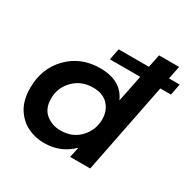

<svg xmlns="http://www.w3.org/2000/svg" viewBox="-164 -906 1076 1076"><g transform="rotate(30 374.0 -368.0)"><path d="M252 6Q195.5 6 145.2 -18.5Q95 -43 62.5 -96Q32 -147 32 -224Q32 -350 113 -432.5Q194 -515 318 -515Q455 -515 500 -412L535 -585H339L353 -658H549L566 -742H696L679 -658H748L734 -585H665L549 0H419L434 -68Q360 6 252 6ZM297 -101Q375 -101 422.5 -152Q470 -203 470 -272Q470 -327 436 -364Q402 -401 337 -401Q262 -401 212.5 -351Q163 -301 163 -230Q163 -166 202.5 -133.5Q242 -101 297 -101Z"/></g></svg>

Font: Argentum Sans Medium
Style: Italic
Weight: 500
Italic angle: -11°
Designer: Julieta Ulanovsky (font), Cristiano Sobral (main changes and remaster)
Foundry: Julieta Ulanovsky (font), Cristiano Sobral (main changes and remaster)
Version: Version 2.007;June 15, 2022;FontCreator 14.0.0.2814 64-bit; 